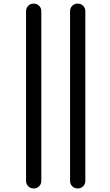

<svg xmlns="http://www.w3.org/2000/svg" viewBox="-20 -853 611 1069"><path d="M125 154.3V-791Q125 -808.6 137.2 -820.8Q149.4 -833 167.5 -833Q185.5 -833 197.8 -820.8Q210 -808.6 210 -791V154.3Q210 171.9 197.8 184.1Q185.5 196.3 167.5 196.3Q149.4 196.3 137.2 184.1Q125 171.9 125 154.3ZM370.1 154.3V-791Q370.1 -808.6 382.3 -820.8Q394.5 -833 412.6 -833Q430.7 -833 442.9 -820.8Q455.1 -808.6 455.1 -791V154.3Q455.1 171.9 442.9 184.1Q430.7 196.3 412.6 196.3Q394.5 196.3 382.3 184.1Q370.1 171.9 370.1 154.3Z"/></svg>

Font: Gen Jyuu GothicX Regular
Style: Regular
Weight: 400
Designer: [Source Han Sans]
Ryoko NISHIZUKA  (kana & ideographs); Paul D. Hunt (Latin, Greek & Cyrillic); Wenlong ZHANG  (bopomofo
Version: Version 1.002.20150607